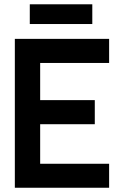

<svg xmlns="http://www.w3.org/2000/svg" viewBox="-20 -883 553 903"><path d="M49.8 0V-700.2H493.2V-586.9H168.9V-412.1H425.8V-298.8H168.9V-112.8H493.2V0ZM120.1 -770V-862.8H414.1V-770Z"/></svg>

Font: Cakra Normal
Style: Regular
Weight: 400
Designer: Lucia Kollert, Vojtech Kollert
Foundry: OoM Type
Version: Version 1.000;Glyphs 3.1.1 (3148)